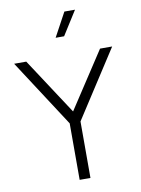

<svg xmlns="http://www.w3.org/2000/svg" viewBox="-105 -1068 834 1138"><g transform="rotate(-10 312.0 -499.0)"><path d="M280 -340 17 -745H90L312 -406L534 -745H607L345 -340V0H280ZM364 -998H428L337 -854H286Z"/></g></svg>

Font: Eudoxus Sans Light
Style: Regular
Weight: 300
Designer: Stijn de Vries
Foundry: tokotype
Version: Version 2.005